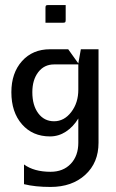

<svg xmlns="http://www.w3.org/2000/svg" viewBox="-20 -535 460 760"><path d="M160 -445V-504Q160 -511 162 -513Q164 -515 171 -515H240V-456Q240 -449 238 -447Q236 -445 229 -445ZM25 -170Q25 -246 67 -293Q109 -340 178 -340H250L290 -284L300 -340H370V30Q370 109 317.5 157Q265 205 180 205Q119 205 75 194V116Q115 145 180 145Q230 145 260 113.5Q290 82 290 30V-66Q270 -33 241 -14Q212 5 178 5Q109 5 67 -43Q25 -91 25 -170ZM108 -170Q108 -118 131.5 -86.5Q155 -55 194 -55Q234 -55 262 -91.5Q290 -128 290 -180V-280H194Q155 -280 131.5 -249.5Q108 -219 108 -170Z"/></svg>

Font: Glametrix
Style: Bold
Weight: 700
Designer: gluk
Foundry: gluk
Version: Version 0.40